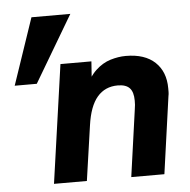

<svg xmlns="http://www.w3.org/2000/svg" viewBox="-51 -747 787 797"><g transform="rotate(-5 343.0 -348.5)"><path d="M15 -420 109 -697H271L107 -420ZM142 0 212 -493H341L333 -379L312 -383Q331 -430 359.5 -456.5Q388 -483 421 -493Q454 -503 485 -503Q564 -503 606.5 -463Q649 -423 649 -354Q649 -347 649 -338.5Q649 -330 647 -321L602 0H464L503 -278Q505 -289 505.5 -297.5Q506 -306 506 -315Q506 -351 490.5 -367.5Q475 -384 441 -384Q388 -384 355.5 -346Q323 -308 312 -229L279 0Z"/></g></svg>

Font: Hanken Grotesk ExtraBold
Style: Italic
Weight: 800
Italic angle: -8°
Designer: Alfredo Marco Pradil
Foundry: Hanken Design Co.
Version: Version 3.013